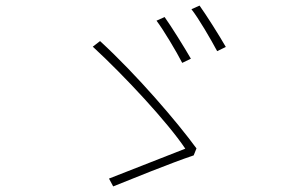

<svg xmlns="http://www.w3.org/2000/svg" viewBox="-20 -744 1040 687"><path d="M569 -683 540 -670C565 -637 611 -560 632 -519L663 -534C640 -574 592 -651 569 -683ZM694 -724 665 -711C691 -678 734 -604 757 -561L788 -576C764 -618 717 -692 694 -724ZM673 -188 683 -213C615 -306 471 -475 338 -597L312 -577C427 -471 580 -306 643 -212C590 -191 433 -130 370 -105L385 -77C445 -101 592 -161 673 -188Z"/></svg>

Font: Noto Sans JP Thin
Style: Regular
Weight: 100
Designer: Ryoko NISHIZUKA 西塚涼子 (kana, bopomofo & ideographs); Paul D. Hunt (Latin, Greek & Cyrillic); Sandoll Communications 산돌커뮤니
Foundry: Adobe
Version: Version 2.004;hotconv 1.0.118;makeotfexe 2.5.65603